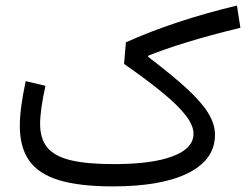

<svg xmlns="http://www.w3.org/2000/svg" viewBox="-20 -665 878 685"><path d="M71.7 -375.5Q50.7 -277.2 50.7 -216.3Q50.7 -139.3 84.4 -91.6Q118.1 -44 191.1 -22Q264.2 0 382.3 0Q557.1 0 652 -48Q747 -95.9 747 -184.2Q747 -222.6 722.6 -262Q698.3 -301.5 645.7 -349.7Q593.2 -398 508.6 -462.2L508.8 -466.3Q568 -490 647.7 -514.5Q727.5 -539.1 837.7 -565.9L825.3 -645.2Q714 -618.6 613.4 -585.2Q512.8 -551.7 429.2 -514L422.6 -437Q507.3 -377.9 562.3 -332.5Q617.2 -287 643.8 -251.8Q670.4 -216.6 670.4 -187.9Q670.4 -135.7 596.5 -107.6Q522.7 -79.5 385.9 -79.5Q289.5 -79.5 231.8 -93.5Q174.2 -107.4 148.7 -138.9Q123.1 -170.3 123.1 -222.9Q123.1 -247.2 128 -282.5Q132.9 -317.8 142.2 -358.8Z"/></svg>

Font: Estedad-FD VF
Style: Regular
Weight: 100
Designer: Amin Abedi
Version: Version 7.3